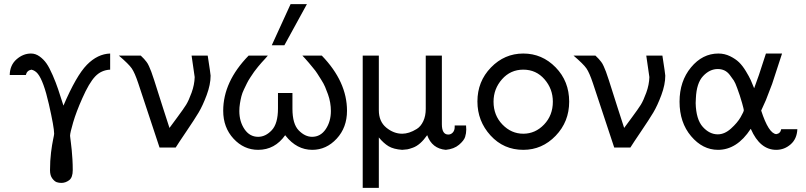

<svg xmlns="http://www.w3.org/2000/svg" viewBox="-20 -714 3900 929"><path d="M27 -351Q28 -399 60 -427Q92 -455 130 -455Q152 -455 171.5 -441Q191 -427 205 -407Q219 -387 235 -350Q251 -313 261 -283Q271 -253 287 -203Q349 -348 400.5 -400.5Q452 -453 513 -455V-377Q470 -375 440.5 -344Q411 -313 378 -238Q349 -173 334 -122Q319 -71 319 -57L320 -48Q321 -39 323 -23.5Q325 -8 327 11.5Q329 31 330.5 57Q332 83 332 109Q332 145 314.5 158Q297 171 277 171Q265 171 254.5 167.5Q244 164 233 149.5Q222 135 222 110Q222 63 227 23.5Q232 -16 237 -39Q242 -62 242 -67Q242 -98 216.5 -210Q191 -322 163 -357Q150 -373 132 -377Q110 -373 105 -351Z M555 -445H661Q671 -436 677 -429Q683 -422 689 -414.5Q695 -407 701 -393.5Q707 -380 712 -367Q717 -354 726 -326Q735 -298 743.5 -271Q752 -244 768 -194Q784 -144 800 -95Q808 -106 838 -146.5Q868 -187 880.5 -207Q893 -227 907 -265.5Q921 -304 922 -341Q922 -342 907 -445H985Q999 -355 999 -348Q999 -305 980 -254Q961 -203 941 -169.5Q921 -136 882 -78.5Q843 -21 830 0H752L649 -311Q632 -362 617.5 -383Q603 -404 555 -445Z M1295 -495 1386 -694H1465L1356 -495ZM1060 -178Q1060 -319 1183 -445H1276Q1275 -443 1263 -430Q1251 -417 1246 -411.5Q1241 -406 1228.5 -391Q1216 -376 1209.5 -366.5Q1203 -357 1192 -340.5Q1181 -324 1175 -311.5Q1169 -299 1160.5 -281.5Q1152 -264 1148 -248Q1144 -232 1141 -213.5Q1138 -195 1138 -177Q1138 -126 1163 -89Q1188 -52 1229 -52Q1265 -52 1295 -84Q1325 -116 1325 -189V-264H1395V-188Q1395 -114 1425.5 -83Q1456 -52 1490 -52Q1531 -52 1556 -89Q1581 -126 1581 -177Q1581 -197 1577.5 -217.5Q1574 -238 1567 -257.5Q1560 -277 1553 -293.5Q1546 -310 1534 -328.5Q1522 -347 1515 -358.5Q1508 -370 1493.5 -387Q1479 -404 1474.5 -410Q1470 -416 1457 -430L1443 -445H1537Q1659 -319 1659 -178Q1659 -97 1609 -43Q1559 11 1491 11Q1416 11 1362 -57Q1361 -59 1360 -60Q1310 11 1229 11Q1160 11 1110 -43Q1060 -97 1060 -178Z M1735 195V-445H1813V-181Q1813 -126 1849 -96.5Q1885 -67 1926 -67Q1942 -67 1959.5 -72.5Q1977 -78 1996.5 -90Q2016 -102 2028 -127.5Q2040 -153 2040 -187V-445H2118V-113Q2118 -63 2149 -63Q2162 -63 2171 -73Q2180 -83 2180 -99V-107H2235Q2236 -100 2236 -87Q2236 -69 2230.5 -51.5Q2225 -34 2201 -13.5Q2177 7 2137 11Q2070 5 2047 -60Q2030 -36 2013 -21Q1996 -6 1978 0.5Q1960 7 1951.5 8.5Q1943 10 1926 11Q1884 8 1860 -6.5Q1836 -21 1813 -49V195Z M2290 -223Q2290 -320 2355.5 -387.5Q2421 -455 2512 -455Q2603 -455 2668.5 -388Q2734 -321 2734 -222Q2734 -125 2668.5 -57Q2603 11 2512 11Q2417 11 2353.5 -58.5Q2290 -128 2290 -223ZM2368 -222Q2368 -156 2411 -111.5Q2454 -67 2512 -67Q2570 -67 2612.5 -111.5Q2655 -156 2655 -222Q2655 -284 2614.5 -330.5Q2574 -377 2512 -377Q2450 -377 2409 -330.5Q2368 -284 2368 -222Z M2755 -445H2861Q2871 -436 2877 -429Q2883 -422 2889 -414.5Q2895 -407 2901 -393.5Q2907 -380 2912 -367Q2917 -354 2926 -326Q2935 -298 2943.5 -271Q2952 -244 2968 -194Q2984 -144 3000 -95Q3008 -106 3038 -146.5Q3068 -187 3080.5 -207Q3093 -227 3107 -265.5Q3121 -304 3122 -341Q3122 -342 3107 -445H3185Q3199 -355 3199 -348Q3199 -305 3180 -254Q3161 -203 3141 -169.5Q3121 -136 3082 -78.5Q3043 -21 3030 0H2952L2849 -311Q2832 -362 2817.5 -383Q2803 -404 2755 -445Z M3268 -222Q3268 -321 3323.5 -388Q3379 -455 3456 -455Q3486 -455 3512.5 -442Q3539 -429 3556 -412.5Q3573 -396 3589 -369.5Q3605 -343 3612.5 -326.5Q3620 -310 3629 -287L3652 -351L3686 -455H3764L3716 -308L3686 -230L3663 -179Q3699 -68 3736 -65Q3756 -68 3760 -89H3838Q3836 -42 3805.5 -15.5Q3775 11 3736 11Q3657 11 3613 -90H3612Q3546 11 3454 11Q3380 11 3324 -55Q3268 -121 3268 -222ZM3346 -215Q3348 -136 3380.5 -100Q3413 -64 3453 -64Q3486 -64 3517 -92Q3548 -120 3563.5 -147Q3579 -174 3579 -181Q3579 -185 3571 -214Q3563 -242 3559.5 -252Q3556 -262 3547 -287.5Q3538 -313 3530.5 -324.5Q3523 -336 3511 -351.5Q3499 -367 3484.5 -373.5Q3470 -380 3453 -380Q3414 -380 3382 -346Q3350 -312 3347 -238Z"/></svg>

Font: CMU Sans Serif
Style: Medium
Weight: 500
Version: Version 0.7.0